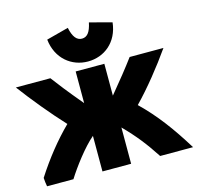

<svg xmlns="http://www.w3.org/2000/svg" viewBox="-127 -906 1079 1048"><g transform="rotate(-15 412.0 -382.0)"><path d="M630 -544H821C758 -454 679 -355 605 -279C694 -193 763 -99 837 21H651C598 -60 554 -116 487 -184V21H325V-180C270 -134 199 -40 161 21H12C9 5 7 -11 6 -28C67 -123 135 -208 207 -279C135 -356 52 -457 -13 -544H182C223 -490 244 -462 325 -365V-544H487V-364C549 -439 590 -490 630 -544ZM405 -579C313 -579 232 -642 220 -752L345 -785C356 -732 376 -708 405 -708C434 -708 453 -730 464 -784L589 -751C577 -641 497 -579 405 -579Z"/></g></svg>

Font: Repo ExtraBold
Style: Bold
Weight: 700
Designer: Stefan Peev
Foundry: Context Ltd
Version: Version 1.502